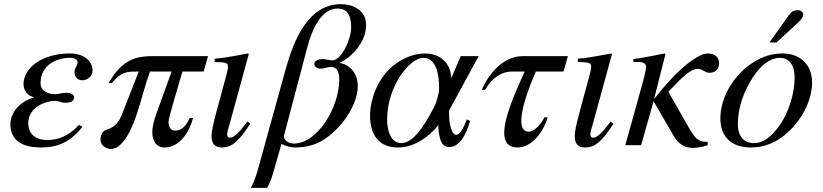

<svg xmlns="http://www.w3.org/2000/svg" viewBox="-20 -698 3956 923"><path d="M360 -98C307 -41 258 -25 205 -25C162 -25 116 -45 116 -106C116 -182 198 -213 245 -213C266 -213 273 -204 291 -204C324 -204 336 -213 336 -231C336 -243 320 -252 302 -252C277 -252 259 -245 249 -245C206 -245 175 -263 175 -298C175 -390 258 -420 316 -420C339 -420 353 -411 353 -400C353 -381 338 -372 338 -352C338 -328 353 -312 377 -312C396 -312 425 -329 425 -358C425 -406 382 -441 317 -441C179 -441 94 -370 93 -294C93 -264 112 -236 146 -230C81 -213 30 -162 30 -100C30 -48 57 11 177 11C252 11 315 -11 376 -88Z M980 -428H709C608 -428 556 -390 502 -299H518C562 -353 589 -354 641 -354H647L565 -145C555 -119 535 -86 493 -75C468 -68 463 -41 463 -26C463 -2 487 18 513 18C524 18 538 14 549 6C630 -58 656 -232 701 -354H805L729 -144C722 -125 712 -87 712 -64C712 -25 728 11 771 11C846 11 893 -69 908 -131H892C868 -77 841 -70 821 -70C800 -70 790 -89 790 -112C790 -132 843 -304 857 -354H959Z M1170 -114C1127 -57 1103 -36 1086 -36C1078 -36 1072 -41 1072 -51C1072 -65 1077 -78 1082 -95L1176 -438L1172 -441C1071 -422 1051 -419 1012 -416V-400C1066 -399 1076 -396 1076 -376C1076 -368 1072 -350 1067 -332L1019 -155C1004 -99 997 -64 997 -44C997 -7 1013 11 1046 11C1096 11 1128 -19 1183 -103Z M1217 127C1211 148 1195 191 1186 205H1264C1273 190 1283 170 1295 127L1333 -6C1359 6 1378 11 1399 11C1442 11 1484 3 1523 -19C1616 -70 1700 -191 1700 -284C1700 -355 1650 -392 1612 -395V-396C1672 -423 1740 -496 1740 -577C1740 -653 1672 -678 1619 -678C1462 -678 1393 -507 1354 -368ZM1459 -477C1481 -561 1528 -657 1601 -657C1636 -657 1668 -643 1668 -566C1668 -508 1621 -408 1578 -408C1564 -408 1543 -414 1535 -414C1500 -414 1491 -401 1491 -390C1491 -378 1503 -368 1521 -368C1538 -368 1553 -376 1571 -376C1599 -376 1611 -352 1611 -317C1611 -183 1507 -8 1393 -8C1365 -8 1345 -23 1345 -45Z M2281 -428H2195L2149 -322C2149 -381 2108 -441 2023 -441C1961 -441 1894 -409 1850 -364C1794 -307 1759 -222 1759 -141C1759 -57 1796 11 1893 11C1968 11 2037 -35 2087 -96C2089 -35 2101 9 2139 9C2187 9 2218 -43 2240 -117L2224 -124C2203 -69 2187 -50 2173 -50C2151 -50 2139 -101 2139 -149V-167ZM2091 -272C2091 -245 2079 -220 2075 -201C2048 -145 1980 -10 1910 -10C1859 -10 1841 -68 1841 -125C1841 -284 1951 -420 2014 -420C2078 -420 2091 -340 2091 -272Z M2710 -428H2492C2392 -428 2323 -331 2296 -266H2312C2341 -318 2387 -354 2441 -354H2502C2455 -251 2404 -133 2404 -60C2404 -17 2421 11 2468 11C2532 11 2590 -56 2613 -134H2597C2580 -98 2547 -65 2522 -65C2496 -65 2486 -86 2486 -116C2486 -130 2486 -195 2556 -354H2689Z M2916 -114C2873 -57 2849 -36 2832 -36C2824 -36 2818 -41 2818 -51C2818 -65 2823 -78 2828 -95L2922 -438L2918 -441C2817 -422 2797 -419 2758 -416V-400C2812 -399 2822 -396 2822 -376C2822 -368 2818 -350 2813 -332L2765 -155C2750 -99 2743 -64 2743 -44C2743 -7 2759 11 2792 11C2842 11 2874 -19 2929 -103Z M3125 -225 3179 -438 3176 -441C3126 -431 3075 -421 3025 -414V-400H3053C3067 -400 3086 -394 3086 -376C3086 -369 3081 -343 3072 -309L2986 0H3062L3122 -211L3215 -51C3232 -21 3256 13 3313 13C3332 13 3355 9 3382 0V-16C3341 -16 3325 -25 3291 -85L3193 -257C3265 -332 3299 -367 3337 -367C3358 -367 3368 -348 3391 -348C3417 -348 3437 -365 3437 -394C3437 -419 3420 -441 3383 -441C3375 -441 3365 -439 3357 -436C3303 -414 3226 -352 3128 -226Z M3679 -494H3713L3801 -575C3824 -596 3841 -612 3841 -627C3841 -642 3827 -649 3816 -649C3795 -649 3784 -641 3773 -626ZM3884 -301C3884 -389 3824 -441 3743 -441C3702 -441 3662 -432 3623 -411C3518 -355 3443 -240 3443 -128C3443 -41 3496 11 3590 11C3656 11 3720 -14 3778 -72C3844 -137 3884 -225 3884 -301ZM3800 -326C3800 -250 3772 -156 3726 -93C3687 -39 3649 -10 3605 -10C3558 -10 3527 -41 3527 -101C3527 -180 3555 -259 3601 -329C3641 -389 3685 -420 3729 -420C3772 -420 3800 -387 3800 -326Z"/></svg>

Font: STIXGeneral
Style: Italic
Weight: 400
Italic angle: -16.33°
Designer: MicroPress Inc., with final additions and corrections provided by Coen Hoffman, Elsevier (retired)
Version: Version 1.1.0